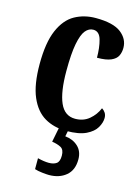

<svg xmlns="http://www.w3.org/2000/svg" viewBox="-118 -615 671 918"><g transform="rotate(15 217.0 -156.5)"><path d="M243 10Q181 10 135 -17Q89 -44 63 -104.5Q37 -165 37 -266Q37 -373 64 -435Q91 -497 137 -522.5Q183 -548 240 -548Q327 -548 365.5 -518Q404 -488 404 -444Q404 -422 395.5 -404.5Q387 -387 363 -376.5Q339 -366 294 -366Q294 -416 283.5 -453.5Q273 -491 243 -491Q221 -491 204.5 -471Q188 -451 178.5 -402Q169 -353 169 -267Q169 -164 192.5 -110.5Q216 -57 268 -57Q309 -57 337.5 -81Q366 -105 380 -139Q390 -133 397 -122.5Q404 -112 404 -97Q404 -74 389.5 -49Q375 -24 340 -7Q305 10 243 10ZM217 235Q205 235 183 232.5Q161 230 146 225V171Q178 179 201 179Q225 179 239 169Q253 159 253 130Q253 100 235.5 90.5Q218 81 191 77L208 -9H254L245 36Q284 40 309 63.5Q334 87 334 127Q334 180 301 207.5Q268 235 217 235Z"/></g></svg>

Font: Noto Serif ExtraCondensed
Style: Bold
Weight: 700
Width: 2
Designer: Monotype Design Team
Foundry: Monotype Imaging Inc.
Version: Version 2.014; ttfautohint (v1.8.4.7-5d5b)